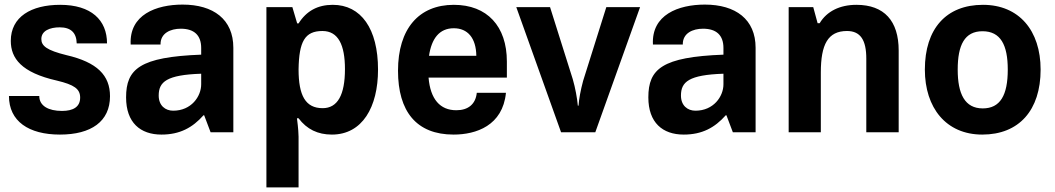

<svg xmlns="http://www.w3.org/2000/svg" viewBox="-20 -576 4595 836"><path d="M241 10C377 10 459 -47 459 -157C459 -248 403 -305 269 -336C184 -357 160 -376 160 -406C160 -442 197 -457 240 -457C289 -457 313 -433 314 -387H446C446 -489 377 -555 242 -555C116 -555 27 -503 27 -398C27 -322 73 -260 228 -225C303 -207 329 -189 329 -151C329 -110 298 -93 250 -93C191 -93 151 -115 151 -158H19C19 -48 105 10 241 10Z M683 10C763 10 818 -20 866 -74H869L897 0H996V-368C996 -492 909 -556 775 -556C660 -556 542 -512 549 -382H679C678 -432 723 -451 767 -451C826 -451 856 -422 856 -367V-338C589 -328 529 -276 529 -152C529 -42 591 10 683 10ZM734 -94C700 -94 671 -116 671 -160C671 -220 706 -250 856 -255V-209C856 -156 813 -94 734 -94Z M1140 240H1280V19C1280 11 1279 -16 1273 -61H1280C1316 -13 1364 10 1425 10C1558 10 1626 -110 1626 -273C1626 -451 1552 -555 1429 -555C1363 -555 1314 -528 1280 -474H1274L1253 -545H1140ZM1385 -105C1310 -105 1280 -160 1280 -274C1282 -395 1307 -441 1384 -441C1453 -441 1482 -380 1482 -275C1482 -163 1450 -105 1385 -105Z M2187 -308C2187 -462 2101 -555 1956 -555C1804 -555 1713 -451 1713 -268C1713 -91 1793 10 1955 10C2053 10 2169 -29 2183 -172H2056C2051 -122 2018 -96 1967 -96C1896 -96 1854 -144 1846 -238H2187ZM1848 -333C1859 -408 1893 -453 1956 -453C2016 -453 2053 -411 2054 -333Z M2423 0H2572L2767 -545H2620L2519 -224C2508 -183 2501 -145 2499 -116H2496C2493 -149 2485 -193 2474 -231L2375 -545H2228Z M2957 10C3037 10 3092 -20 3140 -74H3143L3171 0H3270V-368C3270 -492 3183 -556 3049 -556C2934 -556 2816 -512 2823 -382H2953C2952 -432 2997 -451 3041 -451C3100 -451 3130 -422 3130 -367V-338C2863 -328 2803 -276 2803 -152C2803 -42 2865 10 2957 10ZM3008 -94C2974 -94 2945 -116 2945 -160C2945 -220 2980 -250 3130 -255V-209C3130 -156 3087 -94 3008 -94Z M3414 0H3554V-260C3554 -383 3585 -441 3668 -441C3727 -441 3752 -401 3752 -321V0H3893V-356C3893 -485 3830 -555 3709 -555C3637 -555 3580 -527 3549 -475H3540L3521 -545H3414Z M4257 10C4417 10 4511 -96 4511 -273C4511 -443 4417 -555 4260 -555C4100 -555 4007 -451 4007 -273C4007 -107 4099 10 4257 10ZM4259 -104C4181 -104 4150 -167 4150 -273C4150 -380 4180 -440 4258 -440C4337 -440 4368 -380 4368 -273C4368 -161 4335 -104 4259 -104Z"/></svg>

Font: Kathrein 75 Bold
Style: Regular
Weight: 700
Designer: Lazydogs Typefoundry, based on Open Sans by Ascender Corporation
Foundry: Lazydogs Typefoundry
Version: Version 1.003;PS 001.003;hotconv 1.0.88;makeotf.lib2.5.64775